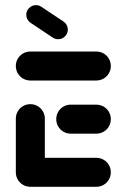

<svg xmlns="http://www.w3.org/2000/svg" viewBox="-20 -716 483 736"><path d="M40.7 -51.9V-261.1Q40.7 -276.3 48.1 -289.1Q55.6 -301.9 68.3 -309.3Q81.1 -316.7 96.3 -316.7Q111.5 -316.7 124.3 -309.3Q137 -301.9 144.4 -289.1Q151.9 -276.3 151.9 -261.1V-51.9ZM404.8 -55.6Q404.8 -40.4 397.4 -27.6Q390 -14.8 377.2 -7.4Q364.4 0 349.3 0H96.3Q81.1 0 68.3 -7.4Q55.6 -14.8 48.1 -27.6Q40.7 -40.4 40.7 -55.6Q40.7 -70.7 48.1 -83.5Q55.6 -96.3 68.3 -103.7Q81.1 -111.1 96.3 -111.1H349.3Q364.4 -111.1 377.2 -103.7Q390 -96.3 397.4 -83.5Q404.8 -70.7 404.8 -55.6ZM195.6 -259.3Q195.6 -274.4 203 -287.2Q210.4 -300 223.1 -307.4Q235.9 -314.8 251.1 -314.8H349.3Q364.4 -314.8 377.2 -307.4Q390 -300 397.4 -287.2Q404.8 -274.4 404.8 -259.3Q404.8 -244.1 397.4 -231.3Q390 -218.5 377.2 -211.1Q364.4 -203.7 349.3 -203.7H251.1Q235.9 -203.7 223.1 -211.1Q210.4 -218.5 203 -231.3Q195.6 -244.1 195.6 -259.3ZM40.7 -463Q40.7 -478.1 48.1 -490.9Q55.6 -503.7 68.3 -511.1Q81.1 -518.5 96.3 -518.5H349.3Q364.4 -518.5 377.2 -511.1Q390 -503.7 397.4 -490.9Q404.8 -478.1 404.8 -463Q404.8 -447.8 397.4 -435Q390 -422.2 377.2 -414.8Q364.4 -407.4 349.3 -407.4H96.3Q81.1 -407.4 68.3 -414.8Q55.6 -422.2 48.1 -435Q40.7 -447.8 40.7 -463ZM80.7 -659.3Q80.7 -674.4 91.7 -685.4Q102.6 -696.3 117.8 -696.3Q129.3 -696.3 138.5 -690L224.1 -633Q231.5 -627.8 235.7 -619.8Q240 -611.9 240 -602.6Q240 -587.4 229.1 -576.5Q218.1 -565.6 203 -565.6Q191.5 -565.6 182.2 -571.9L96.7 -628.9Q89.3 -634.1 85 -642Q80.7 -650 80.7 -659.3Z"/></svg>

Font: 26F Galaxy Hebrew Black
Style: Regular
Weight: 900
Designer: C₂₉H₂₅N₃O₅
Version: Version 1.000